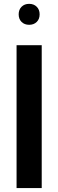

<svg xmlns="http://www.w3.org/2000/svg" viewBox="-20 -964 299 984"><path d="M64.9 0V-732.4H193.8V0ZM129.4 -836.9Q105.5 -836.9 90.6 -851.6Q75.7 -866.2 75.7 -890.6Q75.7 -914.6 90.6 -929.4Q105.5 -944.3 129.4 -944.3Q153.3 -944.3 168.2 -929.4Q183.1 -914.6 183.1 -890.6Q183.1 -866.2 168.2 -851.6Q153.3 -836.9 129.4 -836.9Z"/></svg>

Font: Kumbh Sans SemiBold
Style: Regular
Weight: 600
Version: Version 1.005